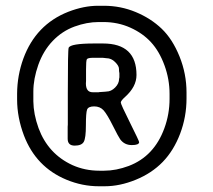

<svg xmlns="http://www.w3.org/2000/svg" viewBox="-20 -755 743 669"><path d="M351.1 -552.2 337.4 -553.7H305.7Q285.2 -553.7 282.5 -548.3Q279.8 -543 279.8 -513.7V-473.1L279.3 -464.4Q279.3 -433.6 302.7 -433.6H323.7L326.2 -434.1L346.7 -435.5Q349.1 -436 351.1 -436Q367.2 -436 381.1 -450Q395 -463.9 395 -480.5L396 -485.4V-500Q394.5 -505.9 394.5 -515.6Q394.5 -525.4 381.1 -538.8Q367.7 -552.2 351.1 -552.2ZM326.2 -160.2H342.8Q384.3 -160.2 428.7 -176.8Q517.1 -210.4 552.7 -308.1Q570.8 -357.4 570.8 -410.6V-427.7Q570.8 -479 553 -527.6Q535.2 -576.2 506.3 -607.7Q477.5 -639.2 434.1 -658.7Q390.6 -678.2 340.3 -678.2H323.7Q282.7 -678.2 239.5 -662.4Q196.3 -646.5 163.6 -612.3Q130.9 -578.1 113.5 -529.1Q96.2 -480 96.2 -436V-401.9Q96.7 -357.4 114.3 -308.6Q147.5 -218.8 232.4 -179.7Q275.9 -160.2 326.2 -160.2ZM309.1 -603.5H338.9Q455.6 -603.5 455.6 -493.7Q455.6 -452.6 415.5 -417Q400.9 -403.8 400.9 -397.7Q400.9 -391.6 432.9 -327.6Q464.8 -263.7 464.8 -259.8Q464.8 -249.5 439.2 -249.5Q413.6 -249.5 398.9 -269.5Q392.6 -278.3 373 -317.4Q353.5 -356.4 341.1 -370.4Q328.6 -384.3 308.1 -384.3Q287.6 -384.3 283.4 -373Q279.3 -361.8 279.3 -318.1Q279.3 -274.4 272 -261Q264.6 -247.6 240.2 -247.6Q215.8 -247.6 215.8 -271.5V-313.5L216.3 -320.8V-430.7Q216.3 -580.6 219.2 -588.4Q225.1 -603.5 309.1 -603.5ZM39.6 -428.7Q40 -492.2 61.5 -551.3Q105 -669.4 217.8 -713.9Q272 -734.9 321.3 -734.9H341.8Q400.4 -734.9 453.1 -712.9Q505.9 -690.9 543.5 -654.8Q581.1 -618.7 605.5 -558.3Q629.9 -498 629.9 -432.6V-412.1Q629.9 -348.1 607.7 -289.3Q585.4 -230.5 547.1 -190.9Q508.8 -151.4 453.1 -128.7Q397.5 -106 344.7 -106H324.2Q266.6 -106 211.4 -128.9Q105.5 -172.9 63.5 -282.7Q39.6 -346.2 39.6 -408.2Z"/></svg>

Font: Averia Sans Libre
Style: Regular
Weight: 400
Version: Version 1.002